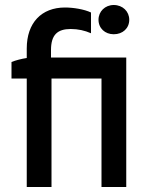

<svg xmlns="http://www.w3.org/2000/svg" viewBox="-20 -748 619 768"><path d="M435 -611C471 -611 497 -635 497 -669C497 -702 471 -728 435 -728C400 -728 374 -702 374 -669C374 -635 400 -611 435 -611ZM87 0H186V-434H386V0H485V-518H184V-548C184 -609 210 -632 263 -632C292 -632 319 -626 344 -615V-698C317 -711 273 -718 240 -718C146 -718 87 -657 87 -554V-516C67 -513 43 -507 26 -500V-434H87Z"/></svg>

Font: Fixel Display Medium
Style: Regular
Weight: 500
Designer: AlfaBravo + MacPaw
Foundry: Kyrylo Tkachov, Marchela Mozhyna, Serhii Makarenko, Maria Weinstein, Zakhar Kryvoshyya
Version: Version 1.211